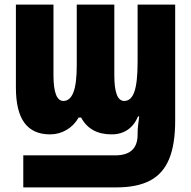

<svg xmlns="http://www.w3.org/2000/svg" viewBox="-20 -573 830 833"><path d="M81 101H480Q577 101 577 11V5Q577 -21 584 -68H579Q563 -30 534 -10Q505 10 464 10Q371 10 332 -63H321Q302 -29 269 -9.5Q236 10 197 10Q123 10 86 -40Q49 -90 49 -193V-553H212V-247Q212 -135 255 -135Q284 -135 298.5 -172.5Q313 -210 313 -289V-553H476V-247Q476 -191 486.5 -163Q497 -135 519 -135Q549 -135 563 -175Q577 -215 577 -305V-553H740V-49Q740 54 713.5 117.5Q687 181 631 210.5Q575 240 485 240H81Z"/></svg>

Font: Noto Sans UI CondBlack
Style: Regular
Weight: 900
Width: 3
Designer: Monotype Design Team
Foundry: Monotype Imaging Inc.
Version: Version 1.001